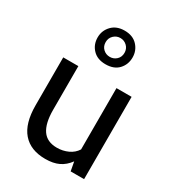

<svg xmlns="http://www.w3.org/2000/svg" viewBox="-187 -874 897 990"><g transform="rotate(30 262.0 -379.0)"><path d="M463 -490V0H383L373 -54Q349 -21 316.5 -5.5Q284 10 237 10Q149 10 102.5 -43.5Q56 -97 56 -205V-490H146V-230Q146 -150 173.5 -110Q201 -70 260 -70Q295 -70 325.5 -84Q356 -98 373 -125V-490ZM158 -668Q158 -709 186 -738.5Q214 -768 262 -768Q311 -768 338.5 -738.5Q366 -709 366 -668Q366 -626 339 -597Q312 -568 262 -568Q213 -568 185.5 -597Q158 -626 158 -668ZM318 -668Q318 -692 301.5 -708Q285 -724 262 -724Q239 -724 222.5 -708Q206 -692 206 -668Q206 -643 222.5 -627.5Q239 -612 262 -612Q285 -612 301.5 -627.5Q318 -643 318 -668Z"/></g></svg>

Font: Cabin
Style: Regular
Weight: 400
Designer: Pablo Impallari
Foundry: Pablo Impallari. http://www.impallari.com Igino Marini. http://www.ikern.com
Version: Version 2.200